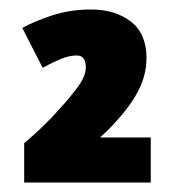

<svg xmlns="http://www.w3.org/2000/svg" viewBox="-20 -713 363 405"><path d="M27 -654Q52 -668 90 -680.5Q128 -693 172 -693Q223 -693 256 -667.5Q289 -642 289 -591Q289 -556 273 -524Q257 -492 225 -457Q213 -443 191 -423H298V-328H31V-411Q44 -422 56 -433Q67 -443 78.5 -454.5Q90 -466 100 -477Q132 -512 146.5 -533Q161 -554 161 -571Q161 -596 142 -596Q126 -596 108 -588.5Q90 -581 70 -570Z"/></svg>

Font: Amaranth
Style: Bold
Weight: 700
Designer: Gesine Todt
Foundry: Gesine Todt
Version: Version 1.001